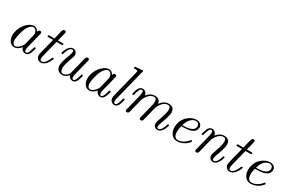

<svg xmlns="http://www.w3.org/2000/svg" viewBox="117 -1870 4550 3057"><g transform="rotate(30 2392.0 -341.5)"><path d="M108 -144C108 -59 154 11 229 11C265 11 309 -10 349 -59C360 -10 397 11 432 11C469 11 490 -14 505 -45C523 -83 535 -141 535 -143C535 -153 527 -153 520 -153C508 -153 507 -152 501 -130C487 -74 468 -11 434 -11C408 -11 408 -38 408 -52C408 -59 408 -75 415 -103L483 -375C487 -389 487 -391 487 -396C487 -417 470 -422 460 -422C428 -422 421 -388 420 -383C401 -426 369 -442 337 -442C226 -442 108 -290 108 -144ZM176 -100C176 -150 207 -267 225 -309C250 -370 296 -420 337 -420C381 -420 406 -368 406 -326C406 -324 405 -319 403 -313L356 -124C348 -92 286 -11 231 -11C184 -11 176 -70 176 -100Z M602 -412C602 -400 611 -400 627 -400H707L635 -113C634 -109 630 -93 630 -79C630 -29 663 11 715 11C816 11 867 -138 867 -143C867 -153 859 -153 852 -153C840 -153 840 -152 832 -134C814 -86 774 -11 717 -11C690 -11 690 -36 690 -52C690 -59 690 -75 697 -103L771 -400H856C873 -400 884 -400 884 -419C884 -431 875 -431 859 -431H779L816 -579C820 -593 820 -595 820 -600C820 -621 803 -626 793 -626C768 -626 758 -605 754 -590L715 -431H630C613 -431 602 -431 602 -412Z M926 -288C926 -278 936 -278 941 -278C954 -278 955 -280 959 -294C967 -325 994 -420 1052 -420C1063 -420 1074 -417 1074 -391C1074 -367 1064 -340 1050 -301C1024 -231 998 -157 998 -105C998 -18 1056 11 1110 11C1163 11 1197 -19 1221 -49C1239 5 1282 11 1301 11C1338 11 1359 -14 1374 -45C1392 -83 1404 -141 1404 -143C1404 -153 1396 -153 1389 -153C1377 -153 1376 -152 1370 -130C1356 -74 1337 -11 1303 -11C1277 -11 1277 -38 1277 -52C1277 -59 1277 -75 1284 -103L1356 -391C1358 -397 1359 -402 1359 -405C1359 -416 1351 -431 1331 -431C1301 -431 1294 -402 1292 -394L1219 -102C1214 -84 1214 -82 1205 -69C1186 -41 1157 -11 1113 -11C1068 -11 1059 -55 1059 -88C1059 -149 1092 -239 1117 -307C1125 -328 1130 -342 1130 -361C1130 -411 1097 -442 1054 -442C961 -442 926 -294 926 -288Z M1487 -144C1487 -59 1533 11 1608 11C1644 11 1688 -10 1728 -59C1739 -10 1776 11 1811 11C1848 11 1869 -14 1884 -45C1902 -83 1914 -141 1914 -143C1914 -153 1906 -153 1899 -153C1887 -153 1886 -152 1880 -130C1866 -74 1847 -11 1813 -11C1787 -11 1787 -38 1787 -52C1787 -59 1787 -75 1794 -103L1862 -375C1866 -389 1866 -391 1866 -396C1866 -417 1849 -422 1839 -422C1807 -422 1800 -388 1799 -383C1780 -426 1748 -442 1716 -442C1605 -442 1487 -290 1487 -144ZM1555 -100C1555 -150 1586 -267 1604 -309C1629 -370 1675 -420 1716 -420C1760 -420 1785 -368 1785 -326C1785 -324 1784 -319 1782 -313L1735 -124C1727 -92 1665 -11 1610 -11C1563 -11 1555 -70 1555 -100Z M1984 -79C1984 -26 2020 11 2068 11C2106 11 2126 -16 2139 -41C2156 -76 2170 -140 2170 -143C2170 -153 2162 -153 2155 -153C2150 -153 2144 -153 2141 -148L2134 -123C2117 -53 2098 -11 2070 -11C2044 -11 2044 -38 2044 -52C2044 -59 2044 -74 2050 -98L2193 -669C2194 -672 2196 -680 2196 -682C2196 -691 2190 -694 2182 -694C2179 -694 2169 -693 2166 -692L2067 -684C2055 -683 2044 -682 2044 -663C2044 -652 2054 -652 2068 -652C2116 -652 2118 -645 2118 -635C2118 -632 2115 -619 2115 -618L1990 -118C1989 -114 1984 -94 1984 -79Z M2228 -288C2228 -278 2238 -278 2243 -278C2256 -278 2257 -279 2262 -301C2280 -371 2299 -420 2330 -420C2356 -420 2356 -391 2356 -380C2356 -364 2353 -345 2349 -329L2274 -29C2272 -23 2271 -18 2271 -15C2271 -4 2279 11 2299 11C2311 11 2328 4 2335 -15L2375 -175C2380 -197 2386 -218 2391 -240C2404 -289 2404 -291 2416 -312C2445 -362 2488 -420 2557 -420C2603 -420 2603 -369 2603 -354C2603 -327 2596 -298 2594 -289L2529 -29C2527 -23 2526 -18 2526 -15C2526 -4 2534 11 2554 11C2566 11 2583 4 2590 -15L2630 -175C2635 -197 2641 -218 2646 -240C2659 -289 2659 -291 2671 -312C2700 -362 2743 -420 2812 -420C2858 -420 2858 -369 2858 -354C2858 -292 2814 -173 2800 -133C2787 -99 2784 -90 2784 -69C2784 -25 2812 11 2860 11C2953 11 2987 -138 2987 -143C2987 -153 2979 -153 2972 -153C2959 -153 2959 -151 2955 -136C2947 -109 2920 -11 2862 -11C2841 -11 2840 -26 2840 -40C2840 -65 2850 -91 2858 -115C2878 -168 2919 -280 2919 -338C2919 -422 2861 -442 2814 -442C2744 -442 2694 -398 2664 -354C2656 -423 2604 -442 2559 -442C2499 -442 2450 -409 2416 -363C2409 -412 2375 -442 2332 -442C2296 -442 2276 -419 2260 -389C2241 -349 2228 -290 2228 -288Z M3076 -164C3076 -74 3124 11 3219 11C3347 11 3430 -89 3430 -104C3430 -109 3422 -120 3414 -120C3410 -120 3409 -119 3401 -109C3327 -15 3238 -11 3221 -11C3156 -11 3145 -82 3145 -121C3145 -159 3155 -204 3162 -231H3201C3231 -231 3298 -234 3346 -253C3425 -285 3425 -350 3425 -357C3425 -403 3388 -442 3324 -442C3219 -442 3076 -341 3076 -164ZM3168 -253C3211 -417 3314 -420 3324 -420C3364 -420 3387 -393 3387 -359C3387 -253 3222 -253 3189 -253Z M3505 -288C3505 -278 3515 -278 3520 -278C3533 -278 3534 -279 3539 -301C3557 -371 3576 -420 3607 -420C3633 -420 3633 -391 3633 -380C3633 -364 3630 -345 3626 -329L3551 -29C3549 -23 3548 -18 3548 -15C3548 -4 3556 11 3576 11C3588 11 3605 4 3612 -15L3652 -175C3657 -197 3663 -218 3668 -240C3681 -291 3681 -292 3698 -321C3712 -345 3757 -420 3833 -420C3877 -420 3879 -375 3879 -354C3879 -292 3835 -173 3821 -133C3808 -99 3805 -90 3805 -69C3805 -25 3833 11 3881 11C3974 11 4008 -138 4008 -143C4008 -153 4000 -153 3993 -153C3980 -153 3980 -151 3976 -136C3968 -109 3941 -11 3883 -11C3862 -11 3861 -26 3861 -40C3861 -65 3871 -91 3879 -115C3899 -168 3940 -280 3940 -338C3940 -420 3885 -442 3836 -442C3754 -442 3706 -382 3693 -363C3686 -412 3652 -442 3609 -442C3573 -442 3553 -419 3537 -389C3518 -349 3505 -290 3505 -288Z M4075 -412C4075 -400 4084 -400 4100 -400H4180L4108 -113C4107 -109 4103 -93 4103 -79C4103 -29 4136 11 4188 11C4289 11 4340 -138 4340 -143C4340 -153 4332 -153 4325 -153C4313 -153 4313 -152 4305 -134C4287 -86 4247 -11 4190 -11C4163 -11 4163 -36 4163 -52C4163 -59 4163 -75 4170 -103L4244 -400H4329C4346 -400 4357 -400 4357 -419C4357 -431 4348 -431 4332 -431H4252L4289 -579C4293 -593 4293 -595 4293 -600C4293 -621 4276 -626 4266 -626C4241 -626 4231 -605 4227 -590L4188 -431H4103C4086 -431 4075 -431 4075 -412Z M4430 -164C4430 -74 4478 11 4573 11C4701 11 4784 -89 4784 -104C4784 -109 4776 -120 4768 -120C4764 -120 4763 -119 4755 -109C4681 -15 4592 -11 4575 -11C4510 -11 4499 -82 4499 -121C4499 -159 4509 -204 4516 -231H4555C4585 -231 4652 -234 4700 -253C4779 -285 4779 -350 4779 -357C4779 -403 4742 -442 4678 -442C4573 -442 4430 -341 4430 -164ZM4522 -253C4565 -417 4668 -420 4678 -420C4718 -420 4741 -393 4741 -359C4741 -253 4576 -253 4543 -253Z"/></g></svg>

Font: CMU Serif
Style: Italic
Weight: 500
Italic angle: -14.04°
Version: Version 0.7.0